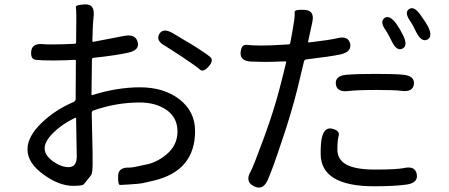

<svg xmlns="http://www.w3.org/2000/svg" viewBox="-20 -813 2040 873"><path d="M313 32Q249 32 180 -18Q105 -71 105 -134Q105 -193 171 -256Q232 -314 314 -349Q324 -353 324 -363L325 -536Q325 -541 320 -541L278 -539Q251 -538 224 -538Q166 -538 142 -541Q118 -544 122 -581Q127 -618 178 -612Q184 -611 224 -611Q249 -611 274 -612L320 -614Q326 -614 326 -620L327 -728Q327 -771 325 -781Q323 -791 367 -793Q411 -795 406 -741Q403 -713 402 -688L400 -627Q400 -622 405 -623L546 -650Q596 -659 606 -622Q616 -586 565 -574Q514 -562 405 -550Q398 -549 398 -542L396 -384Q396 -379 401 -381Q513 -416 616 -416Q726 -416 796.5 -361Q867 -306 867 -217Q867 -37 680 8Q654 14 628 20Q612 23 563 26Q536 28 526 28Q516 28 517 -12Q517 -53 569 -51Q577 -51 593 -54Q619 -60 645 -65Q692 -74 736 -110Q787 -152 787 -215Q787 -278 738 -312.5Q689 -347 615 -347Q509 -347 406 -311Q397 -308 397 -299L401 -117Q401 -91 401 -65Q401 -24 393 -15Q377 5 361 25Q356 32 313 32ZM292 -53Q329 -53 329 -102L326 -274Q326 -279 321 -277Q264 -250 223.5 -210.5Q183 -171 183 -138.5Q183 -106 223 -78Q259 -53 292 -53ZM929 -511Q904 -483 889.5 -496.5Q875 -510 803 -558Q740 -599 733 -603Q687 -627 704 -658Q721 -688 766 -662L821 -629Q844 -616 866 -602Q915 -571 934.5 -555Q954 -539 929 -511Z M1196 8Q1174 55 1133 33Q1093 12 1120 -34Q1131 -53 1181 -189Q1226 -313 1249 -402Q1256 -427 1262 -452L1281 -529Q1282 -534 1277 -534L1217 -532Q1190 -531 1163 -532L1124 -533Q1071 -535 1074 -574Q1077 -612 1102 -609Q1127 -606 1166 -606Q1191 -606 1216 -607L1291 -611Q1299 -611 1300 -619L1310 -673Q1314 -698 1318 -723Q1321 -744 1319.5 -757.5Q1318 -771 1365 -768Q1412 -766 1400 -712L1381 -624Q1380 -619 1385 -620Q1479 -631 1512 -639Q1563 -652 1572 -615Q1580 -578 1530 -566Q1484 -556 1374 -543Q1364 -542 1362 -533L1332 -408Q1304 -296 1260 -167Q1214 -29 1196 8ZM1682 34Q1438 34 1438 -114Q1438 -162 1443 -185Q1454 -236 1490 -228Q1526 -219 1520 -196.5Q1514 -174 1514 -133.5Q1514 -93 1545 -71Q1585 -42 1684.5 -42Q1784 -42 1817 -49Q1868 -60 1875 -21Q1882 18 1830 26Q1774 34 1682 34ZM1862 -430Q1857 -393 1805 -400Q1774 -404 1693 -404Q1604 -404 1563 -399Q1511 -393 1507 -431Q1503 -468 1555 -473Q1602 -477 1690 -477Q1782 -477 1814 -473Q1866 -468 1862 -430ZM1810 -592Q1783 -579 1761 -626Q1744 -660 1736 -672Q1705 -714 1728 -731Q1751 -747 1782 -705Q1800 -679 1813 -652Q1836 -605 1810 -592ZM1923 -633Q1897 -620 1873 -666Q1855 -703 1848 -713Q1817 -755 1839 -771Q1862 -788 1892 -745Q1919 -707 1926 -693Q1949 -646 1923 -633Z"/></svg>

Font: Resource Han Rounded KR
Style: Regular
Weight: 400
Designer: Cyano Hao (round all glyphs); Ryoko NISHIZUKA 西塚涼子 (kana, bopomofo & ideographs); Paul D. Hunt (Latin, Greek & Cyrillic)
Foundry: Cyano Hao
Version: 0.990